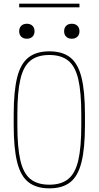

<svg xmlns="http://www.w3.org/2000/svg" viewBox="-20 -1021 540 1051"><path d="M250 10Q179 10 136 -23.5Q93 -57 74 -133Q55 -209 55 -335V-395Q55 -522 74 -597.5Q93 -673 136 -706.5Q179 -740 250 -740Q322 -740 364.5 -706.5Q407 -673 426 -597.5Q445 -522 445 -395V-335Q445 -209 426 -133Q407 -57 364.5 -23.5Q322 10 250 10ZM250 -10Q315 -10 353.5 -41Q392 -72 408.5 -143Q425 -214 425 -335V-395Q425 -516 408.5 -587Q392 -658 353.5 -689Q315 -720 250 -720Q185 -720 146.5 -689Q108 -658 91.5 -587Q75 -516 75 -395V-335Q75 -214 91.5 -143Q108 -72 146.5 -41Q185 -10 250 -10ZM127 -809Q108 -809 96.5 -820Q85 -831 85 -850Q85 -869 96.5 -880Q108 -891 127 -891Q146 -891 157.5 -880Q169 -869 169 -850Q169 -831 157.5 -820Q146 -809 127 -809ZM373 -809Q354 -809 342.5 -820Q331 -831 331 -850Q331 -869 342.5 -880Q354 -891 373 -891Q392 -891 403.5 -880Q415 -869 415 -850Q415 -831 403.5 -820Q392 -809 373 -809ZM85 -981V-1001H415V-981Z"/></svg>

Font: M PLUS Code Latin Thin
Style: Regular
Weight: 250
Designer: Coji Morishita
Foundry: UNDERFOREST DESIGN
Version: Version 1.002; ttfautohint (v1.8.3)